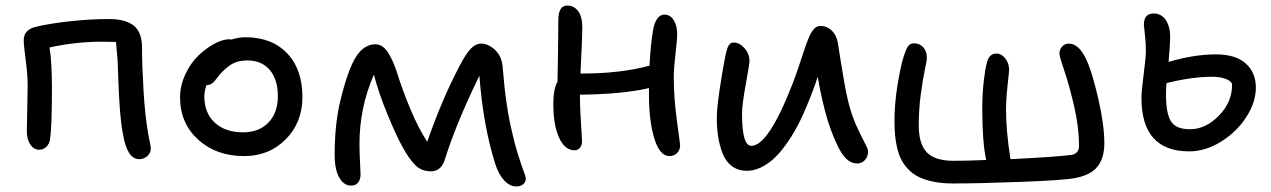

<svg xmlns="http://www.w3.org/2000/svg" viewBox="-20 -606 4602 695"><path d="M483.9 -29.8Q439.9 -29.8 424.8 -122.1Q418 -158.2 414.3 -205.6Q410.6 -252.9 408.2 -318.6Q405.8 -384.3 405.8 -386.2Q403.3 -420.4 399.9 -454.1L351.1 -455.1Q253.4 -455.1 159.2 -434.1Q168 -382.3 168 -285.2Q168 -146.5 161.1 -101.1Q158.2 -84.5 147.5 -74.2Q136.7 -64 122.1 -64Q102.5 -64 89.8 -82.8Q77.1 -101.6 77.1 -130.9Q77.1 -150.9 78.6 -210Q80.1 -269 80.1 -294.9Q80.1 -335.9 73 -389.4Q65.9 -442.9 65.9 -460.9Q65.9 -498 108.9 -508.8Q159.7 -521 233.9 -529.1Q308.1 -537.1 374 -537.1Q434.1 -537.1 464.1 -513.2Q494.1 -489.3 494.1 -433.1Q494.1 -373.5 499.3 -282.7Q504.4 -191.9 516.1 -123Q517.1 -115.7 521.5 -95.5Q525.9 -75.2 525.9 -67.9Q525.9 -52.7 513.7 -41.3Q501.5 -29.8 483.9 -29.8Z M863.8 -41Q762.7 -41 697.3 -100.6Q631.8 -160.2 631.8 -252.9Q631.8 -296.4 651.1 -337.4Q670.4 -378.4 698.2 -405Q726.1 -431.6 756.3 -447.8Q786.6 -463.9 809.6 -463.9Q811 -463.9 814 -463.4Q816.9 -462.9 817.9 -462.9Q845.2 -471.2 867.7 -471.2Q963.9 -471.2 1019.3 -413.1Q1074.7 -355 1074.7 -254.9Q1074.7 -162.6 1014.4 -101.8Q954.1 -41 863.8 -41ZM719.7 -256.8Q719.7 -196.8 757.6 -161.9Q795.4 -127 859.9 -127Q917.5 -127 951.7 -162.4Q985.8 -197.8 985.8 -257.8Q985.8 -318.4 956.5 -352.8Q927.2 -387.2 875.5 -387.2Q846.2 -387.2 826.4 -377.7Q806.6 -368.2 786.6 -348.1Q777.8 -339.4 768.8 -327.9Q759.8 -316.4 755.4 -311Q751 -305.7 743.9 -301.8Q736.8 -297.9 727.5 -297.9Q719.7 -276.9 719.7 -256.8Z M1250.5 65.9Q1225.1 65.9 1208.3 37.1Q1191.4 8.3 1191.4 -45.9Q1191.4 -161.1 1213.4 -247.1Q1240.2 -356 1269 -400.9Q1297.9 -445.8 1339.4 -445.8Q1353.5 -445.8 1366 -436.5Q1378.4 -427.2 1387.9 -410.4Q1397.5 -393.6 1403.6 -379.2Q1409.7 -364.7 1416.5 -345.2Q1436.5 -280.3 1465.6 -210.9Q1494.6 -141.6 1526.4 -92.8Q1580.6 -248.5 1644.5 -369.1Q1667 -412.1 1684.6 -430.2Q1702.1 -448.2 1722.2 -448.2Q1744.1 -448.2 1766.6 -430.2Q1781.2 -418 1789.8 -401.4Q1798.3 -384.8 1800.3 -355Q1811 -218.8 1834.5 -124Q1843.8 -82 1856 -43.7Q1868.2 -5.4 1875.7 14.4Q1883.3 34.2 1883.3 39.1Q1883.3 52.7 1874 60.8Q1864.7 68.8 1848.6 68.8Q1824.7 68.8 1804.4 46.4Q1784.2 23.9 1772.5 -13.2Q1728.5 -153.3 1715.3 -332Q1630.9 -159.2 1589.4 -25.9Q1575.7 14.2 1539.6 14.2Q1505.9 14.2 1483.4 -8.1Q1460.9 -30.3 1436.5 -75.2Q1415.5 -112.3 1382.8 -191.4Q1350.1 -270.5 1333.5 -335.9Q1281.2 -216.8 1281.2 -85Q1281.2 -55.7 1283.2 -18.6Q1285.2 18.6 1285.2 24.9Q1285.2 43 1276.6 54.4Q1268.1 65.9 1250.5 65.9Z M2060.1 -62Q2024.4 -62 2003.7 -107.7Q1982.9 -153.3 1982.9 -229Q1982.9 -283.7 1998 -310.1Q1998.5 -335.4 1999.3 -383.1Q2000 -430.7 2000.5 -467.5Q2001 -504.4 2001 -532.2Q2001 -585.9 2033.2 -585.9Q2058.1 -585.9 2073 -565.4Q2087.9 -544.9 2087.9 -504.9Q2087.9 -475.6 2081.1 -339.8H2084Q2227.1 -339.8 2331.1 -368.2Q2334.5 -440.9 2344.2 -498Q2348.1 -522 2358.6 -537.6Q2369.1 -553.2 2385.3 -553.2Q2406.2 -553.2 2418.7 -533Q2431.2 -512.7 2431.2 -482.9Q2431.2 -461.9 2425 -409.9Q2418.9 -357.9 2418.9 -327.1Q2418.9 -252 2430.4 -168.2Q2441.9 -84.5 2441.9 -80.1Q2441.9 -63 2430.9 -52Q2419.9 -41 2403.3 -41Q2368.2 -41 2348.6 -104.2Q2329.1 -167.5 2329.1 -264.2V-287.1Q2234.9 -265.1 2079.1 -263.2Q2079.1 -219.2 2083 -161.1Q2086.9 -103 2086.9 -95.2Q2086.9 -80.6 2079.3 -71.3Q2071.8 -62 2060.1 -62Z M2683.1 12.2Q2651.9 12.2 2629.4 -4.6Q2606.9 -21.5 2595.7 -50.5Q2584.5 -79.6 2579.6 -110.8Q2574.7 -142.1 2574.7 -178.2Q2574.7 -210.9 2583.7 -273.7Q2592.8 -336.4 2601.1 -378.9Q2607.9 -418.9 2614.5 -435.5Q2621.1 -452.1 2635.7 -452.1Q2656.7 -452.1 2674.8 -431.9Q2692.9 -411.6 2692.9 -384.8Q2692.9 -373.5 2679.4 -300.3Q2666 -227.1 2666 -193.8Q2666 -78.1 2699.7 -78.1Q2761.2 -78.1 2848.1 -300.8Q2859.9 -330.6 2872.3 -368.2Q2884.8 -405.8 2892.1 -428Q2899.4 -450.2 2908.4 -471.4Q2917.5 -492.7 2927.5 -502.4Q2937.5 -512.2 2949.7 -512.2Q2973.1 -512.2 2990.5 -495.8Q3007.8 -479.5 3012.7 -451.2Q3014.6 -438.5 3022.5 -389.6Q3030.3 -340.8 3037.1 -302.2Q3043.9 -263.7 3051.8 -232.9Q3063.5 -186.5 3081.5 -147.5Q3099.6 -108.4 3110.8 -87.6Q3122.1 -66.9 3122.1 -57.1Q3122.1 -38.6 3110.6 -26.4Q3099.1 -14.2 3083 -14.2Q3050.3 -14.2 3025.6 -53.5Q3001 -92.8 2976.1 -169.9Q2953.6 -246.6 2939.9 -328.1Q2925.3 -281.7 2898.9 -219.2Q2878.9 -170.4 2855.5 -129.9Q2832 -89.4 2804.9 -56.9Q2777.8 -24.4 2746.3 -6.1Q2714.8 12.2 2683.1 12.2Z M3429.7 58.1Q3391.1 58.1 3360.4 52Q3329.6 45.9 3307.6 35.4Q3285.6 24.9 3269.5 8.5Q3253.4 -7.8 3243.7 -26.1Q3233.9 -44.4 3228 -68.6Q3222.2 -92.8 3220 -116.2Q3217.8 -139.6 3217.8 -168.9Q3217.8 -262.2 3244.6 -378.9Q3255.4 -418 3263.7 -433.6Q3272 -449.2 3288.6 -449.2Q3308.6 -449.2 3321.8 -435.1Q3335 -420.9 3335 -396Q3335 -386.7 3327.6 -352.8Q3320.3 -318.8 3313 -264.4Q3305.7 -210 3305.7 -151.9Q3305.7 -85 3335 -54.4Q3364.3 -23.9 3431.6 -23.9Q3476.6 -23.9 3549.8 -26.9Q3535.6 -90.8 3535.6 -211.9Q3535.6 -266.1 3541 -312.5Q3546.4 -358.9 3552.7 -380.9Q3561 -412.1 3586.9 -412.1Q3605 -412.1 3618.9 -394.5Q3632.8 -377 3632.8 -353Q3632.8 -347.2 3627.2 -297.1Q3621.6 -247.1 3621.6 -207Q3621.6 -132.8 3637.7 -29.8Q3813.5 -38.6 3861.8 -45.9Q3885.7 -52.2 3885.7 -77.1Q3885.7 -146.5 3867.9 -222.7Q3850.1 -298.8 3832.5 -350.3Q3814.9 -401.9 3814.9 -411.1Q3814.9 -426.8 3824.7 -437.5Q3834.5 -448.2 3848.6 -448.2Q3886.7 -448.2 3913.6 -387.2Q3933.6 -344.2 3955.6 -248.5Q3977.5 -152.8 3977.5 -87.9Q3977.5 -34.2 3952.9 -3.2Q3928.2 27.8 3873.5 38.1Q3832.5 46.4 3679 52.2Q3525.4 58.1 3429.7 58.1Z M4284.7 -58.1Q4111.8 -58.1 4111.8 -252Q4111.8 -277.3 4119.9 -337.4Q4127.9 -397.5 4127.9 -422.9Q4127.9 -450.2 4124.3 -480.7Q4120.6 -511.2 4120.6 -516.1Q4120.6 -557.1 4155.8 -557.1Q4184.1 -557.1 4200 -533.2Q4215.8 -509.3 4215.8 -472.2Q4215.8 -448.2 4210 -381.8Q4301.8 -409.2 4381.8 -409.2Q4452.1 -409.2 4489 -376.5Q4525.9 -343.8 4525.9 -289.1Q4525.9 -235.8 4491.2 -182.1Q4456.5 -128.4 4399.9 -93.3Q4343.3 -58.1 4284.7 -58.1ZM4200.7 -263.2Q4200.7 -196.8 4218.3 -167.5Q4235.8 -138.2 4287.6 -138.2Q4343.8 -138.2 4391.8 -187Q4439.9 -235.8 4439.9 -298.8Q4439.9 -310.5 4419.7 -319.3Q4399.4 -328.1 4367.7 -328.1Q4294.4 -328.1 4202.6 -305.2Q4200.7 -289.1 4200.7 -263.2Z"/></svg>

Font: Shantell Sans Irregular Bouncy
Style: Regular
Weight: 400
Designer: Stephen Nixon, Anya Danilova, Shantell Martin
Foundry: Arrow Type
Version: Version 1.006;[9816181b4]